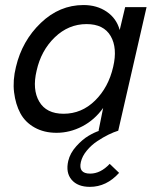

<svg xmlns="http://www.w3.org/2000/svg" viewBox="-20 -516 624 758"><path d="M335.9 169.4Q377 169.4 413.1 130.9L450.2 166.5Q400.4 221.7 335 221.7Q286.6 221.7 262.7 193.6Q238.8 165.5 249.5 119.1Q256.8 88.4 281.2 61.3Q305.7 34.2 329.3 20.3Q353 6.3 372.6 0H369.1L387.2 -89.8Q353.5 -42.5 304.7 -17.1Q255.9 8.3 203.1 8.3Q153.8 8.3 116.7 -12.5Q79.6 -33.2 60.5 -68.6Q41.5 -104 35.6 -151.4Q29.8 -198.7 43 -252Q67.4 -355 141.1 -425.5Q214.8 -496.1 309.6 -496.1Q362.8 -496.1 401.4 -469.7Q439.9 -443.4 452.6 -397.5L474.1 -487.8H558.6L446.8 0Q429.2 5.4 408.2 15.6Q387.2 25.9 364 41.3Q340.8 56.6 322.8 78.4Q304.7 100.1 299.3 123.5Q288.6 169.4 335.9 169.4ZM231 -66.9Q302.2 -66.9 355.2 -118.9Q408.2 -170.9 426.8 -252Q444.3 -326.2 417 -373.5Q389.6 -420.9 321.8 -420.9Q250.5 -420.9 196.3 -368.7Q142.1 -316.4 124.5 -236.8Q106.9 -162.6 135 -114.7Q163.1 -66.9 231 -66.9Z"/></svg>

Font: HK Grotesk Medium Legacy Italic
Style: Regular
Weight: 500
Italic angle: -13°
Designer: Alfredo Marco Pradil
Foundry: Hanken Design Co.
Version: Version 2.022;PS 002.022;hotconv 1.0.88;makeotf.lib2.5.64775